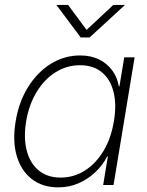

<svg xmlns="http://www.w3.org/2000/svg" viewBox="-20 -767 610 796"><path d="M221.7 9.8Q156.2 9.8 111.8 -24.7Q67.4 -59.1 49.3 -120.8Q31.2 -182.6 44.9 -264.2Q58.1 -344.7 96.7 -406.5Q135.3 -468.3 191.2 -502.7Q247.1 -537.1 312 -537.1Q357.4 -537.1 391.1 -520.3Q424.8 -503.4 445.8 -474.4Q466.8 -445.3 472.7 -408.7H475.1L495.1 -529.3H538.1L450.7 0H407.7L427.2 -118.2H424.3Q405.8 -82 375 -53Q344.2 -23.9 305.4 -7.1Q266.6 9.8 221.7 9.8ZM231.4 -30.8Q286.6 -30.8 332.5 -60.3Q378.4 -89.8 409.7 -142.3Q440.9 -194.8 452.1 -264.2Q463.9 -333.5 450.7 -386Q437.5 -438.5 402.1 -467.5Q366.7 -496.6 311.5 -496.6Q256.8 -496.6 210.4 -467.5Q164.1 -438.5 132.1 -386Q100.1 -333.5 88.4 -264.2Q77.1 -194.3 91.1 -141.8Q105 -89.4 140.9 -60.1Q176.8 -30.8 231.4 -30.8ZM262.2 -746.6 338.9 -643.1 449.7 -746.6H497.1L496.6 -745.1L351.6 -611.8H314.5L214.8 -745.1L215.3 -746.6Z"/></svg>

Font: Inter 24pt ExtraLight
Style: Italic
Weight: 250
Italic angle: -9.3988°
Version: Version 4.001;git-66647c0bb